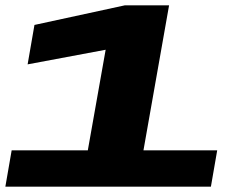

<svg xmlns="http://www.w3.org/2000/svg" viewBox="-26 -696 920 716"><path d="M-6 0H760.5L784 -135.5H509L604.5 -676H439L102.5 -603L77 -456L368 -510.5L301.5 -135.5H17.5Z"/></svg>

Font: Anybody ExtraExpanded
Style: Bold Italic
Weight: 700
Width: 8
Italic angle: -10°
Version: Version 1.113;gftools[0.9.25]